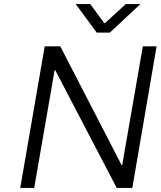

<svg xmlns="http://www.w3.org/2000/svg" viewBox="-20 -929 794 949"><path d="M201 -700H278L581 -113H584L686 -700H754L634 0H557L253 -582H250L149 0H80ZM426 -909 495 -815H499L602 -909H674L523 -768H458L354 -909Z"/></svg>

Font: Be Vietnam Light
Style: Italic
Weight: 300
Italic angle: -9.222°
Designer: Gabriel Lam
Foundry: TypeRant
Version: Version 3.000